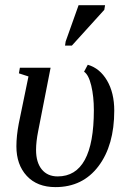

<svg xmlns="http://www.w3.org/2000/svg" viewBox="-20 -725 499 754"><path d="M197.8 9.8Q126 9.8 85.2 -34.2Q44.4 -78.1 44.4 -150.4Q44.4 -190.9 53.7 -239.7L91.8 -424.8L54.2 -437L58.1 -459H178.7L129.9 -210Q121.6 -168.5 121.6 -136.2Q121.6 -87.4 144 -59.8Q166.5 -32.2 206.5 -32.2Q348.6 -32.2 348.6 -292.5Q348.6 -345.7 338.4 -388.7Q328.1 -431.6 310.1 -443.4L324.7 -470.7Q372.1 -457 400.4 -408.7Q428.7 -360.4 428.7 -290.5Q428.7 -154.3 366.7 -72.3Q304.7 9.8 197.8 9.8ZM235.4 -545.9 237.8 -562 288.6 -704.6H392.6L389.6 -686.5L262.2 -545.9Z"/></svg>

Font: Tinos
Style: Italic
Weight: 400
Italic angle: -16.333°
Designer: Steve Matteson
Foundry: Monotype Imaging Inc.
Version: Version 1.32